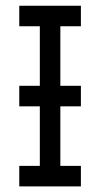

<svg xmlns="http://www.w3.org/2000/svg" viewBox="-20 -665 357 685"><path d="M268.6 0H48.8V-73.2H122.1V-285.6H48.8V-358.9H122.1V-571.3H48.8V-644.5H268.6V-571.3H195.3V-358.9H268.6V-285.6H195.3V-73.2H268.6Z"/></svg>

Font: Catrinity
Style: Regular
Weight: 400
Designer: Alexander Lange
Foundry: High-Logic / Made with FontCreator
Version: Version 2.090;May 20, 2024;FontCreator 15.0.0.2974 64-bit